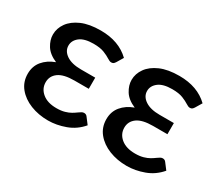

<svg xmlns="http://www.w3.org/2000/svg" viewBox="-97 -736 1103 961"><g transform="rotate(30 454.5 -255.0)"><path d="M245.5 6.5Q190 6.5 143.5 -12Q97 -30.5 69 -64.8Q41 -99 41 -146Q41 -189.5 66.2 -220Q91.5 -250.5 135 -266.5Q90.5 -285.5 71.2 -316.5Q52 -347.5 52 -379Q52 -415 74.2 -446.2Q96.5 -477.5 140.5 -496.8Q184.5 -516 250.5 -516Q355.5 -516 418.5 -455L396 -417.5Q390.5 -409 385.8 -406.2Q381 -403.5 374 -403.5Q365 -403.5 351.5 -412.5Q338 -421.5 314.5 -431Q291 -440.5 252 -440.5Q199.5 -440.5 173.2 -420Q147 -399.5 147 -370Q147 -338.5 177.2 -318Q207.5 -297.5 261 -297.5H343.5V-233H261Q199 -233 169.5 -211.5Q140 -190 140 -154Q140 -117 169.8 -92.5Q199.5 -68 251 -68Q278.5 -68 298.2 -73.8Q318 -79.5 331.5 -87.5Q345 -95.5 355 -103Q363.5 -109 370.2 -113Q377 -117 384 -117Q396 -117 402.5 -108L430 -72Q394.5 -30 344.2 -11.8Q294 6.5 245.5 6.5Z M700 6.5Q644.5 6.5 598 -12Q551.5 -30.5 523.5 -64.8Q495.5 -99 495.5 -146Q495.5 -189.5 520.8 -220Q546 -250.5 589.5 -266.5Q545 -285.5 525.8 -316.5Q506.5 -347.5 506.5 -379Q506.5 -415 528.8 -446.2Q551 -477.5 595 -496.8Q639 -516 705 -516Q810 -516 873 -455L850.5 -417.5Q845 -409 840.2 -406.2Q835.5 -403.5 828.5 -403.5Q819.5 -403.5 806 -412.5Q792.5 -421.5 769 -431Q745.5 -440.5 706.5 -440.5Q654 -440.5 627.8 -420Q601.5 -399.5 601.5 -370Q601.5 -338.5 631.8 -318Q662 -297.5 715.5 -297.5H798V-233H715.5Q653.5 -233 624 -211.5Q594.5 -190 594.5 -154Q594.5 -117 624.2 -92.5Q654 -68 705.5 -68Q733 -68 752.8 -73.8Q772.5 -79.5 786 -87.5Q799.5 -95.5 809.5 -103Q818 -109 824.8 -113Q831.5 -117 838.5 -117Q850.5 -117 857 -108L884.5 -72Q849 -30 798.8 -11.8Q748.5 6.5 700 6.5Z"/></g></svg>

Font: Verano Sans Medium
Style: Regular
Weight: 500
Designer: Lukasz Dziedzic with Adam Twardoch and Botio Nikoltchev
Foundry: tyPoland Lukasz Dziedzic
Version: Version 3.001;December 28, 2019;FontCreator 12.0.0.2547 64-b